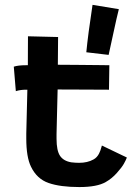

<svg xmlns="http://www.w3.org/2000/svg" viewBox="-20 -758 558 781"><path d="M463.4 -720.7Q455.1 -688.5 441.2 -623.3Q427.2 -558.1 421.9 -534.7L331.1 -545.4Q337.9 -617.2 356.4 -738.3ZM210 -212.9V-193.4Q210 -145.5 224.1 -124.3Q238.3 -103 270 -97.7Q287.6 -95.7 301.8 -95.7Q335.9 -95.7 360.4 -109.4Q367.7 -113.3 373.3 -119.4Q378.9 -125.5 382.6 -132.8Q386.2 -140.1 388.2 -145.5Q390.1 -150.9 392.1 -158Q394 -165 394.5 -166L496.1 -117.2Q492.2 -106.9 483.9 -92Q475.6 -77.1 455.3 -54.4Q435.1 -31.7 410.2 -17.6Q375 2.9 302.7 2.9Q225.1 2.9 177.5 -13.7Q129.9 -30.3 106 -80.1Q86.9 -119.1 86.9 -194.3V-214.8Q89.8 -340.3 91.3 -393.1H84.5Q63.5 -393.1 44.4 -387.2L36.1 -486.8Q53.7 -492.7 85.9 -492.7H93.3Q93.3 -509.8 93.5 -551.5Q93.8 -593.3 93.8 -610.4L216.3 -607.4Q216.3 -561 215.3 -494.6Q238.8 -494.6 290 -494.1Q341.3 -493.7 382.8 -493.2Q424.3 -492.7 424.8 -492.7L423.3 -393.1Q389.6 -393.1 318.1 -393.6Q246.6 -394 214.4 -394Q212.9 -350.6 211.9 -292.7Q210.9 -234.9 210 -212.9Z"/></svg>

Font: Fantasque Sans Mono
Style: Bold
Weight: 700
Monospace: yes
Designer: Jany Belluz
Version: Version 1.8.0 ; ttfautohint (v1.8.2)